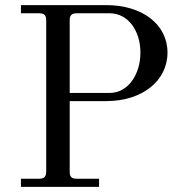

<svg xmlns="http://www.w3.org/2000/svg" viewBox="-20 -732 720 752"><path d="M62 0H368V-32H280C259 -32 253 -41 253 -59V-336H396C538 -336 636 -416 636 -526C636 -636 538 -712 396 -712H62V-680H134C153 -680 161 -672 161 -653V-59C161 -41 153 -32 134 -32H62ZM253 -368V-653C253 -672 261 -680 280 -680H409C484 -680 530 -609 530 -526C530 -443 484 -368 409 -368Z"/></svg>

Font: Old Standard
Style: Regular
Weight: 400
Designer: Alexey Kryukov <alexios@thessalonica.org.ru>
Version: Version 2.0